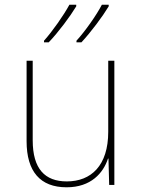

<svg xmlns="http://www.w3.org/2000/svg" viewBox="-20 -786 603 816"><path d="M305 -613V-606H326C367 -650 416 -716 442 -759V-766H413C391 -723 341 -652 305 -613ZM167 -613V-606H187C229 -650 278 -716 304 -759V-766H275C252 -723 203 -653 167 -613ZM263 10C367 10 419 -51 439 -112H441L444 0H466V-528H440V-226C440 -82 367 -15 264 -15C171 -15 119 -68 119 -190V-528H93V-186C93 -57 151 10 263 10Z"/></svg>

Font: Noto Sans Mono SemiCondensed Thin
Style: Regular
Weight: 100
Width: 4
Designer: Monotype Design Team
Foundry: Monotype Imaging Inc.
Version: Version 2.014